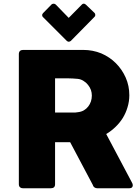

<svg xmlns="http://www.w3.org/2000/svg" viewBox="-20 -1010 743 1030"><path d="M81.1 -719.7Q81.1 -730.5 86.9 -736.3Q92.8 -742.2 103.5 -742.2Q210.9 -742.2 426.8 -742.2Q477.5 -742.2 523.4 -723.6Q568.4 -704.1 601.6 -670.9Q634.8 -637.7 654.3 -593.8Q673.8 -549.8 673.8 -499Q673.8 -465.8 664.1 -434.6Q655.3 -404.3 638.7 -377Q622.1 -350.6 599.6 -329.1Q576.2 -306.6 549.8 -291Q592.8 -210.9 677.7 -49.8Q681.6 -43 686.5 -33.2Q692.4 -23.4 692.4 -16.6Q692.4 -8.8 687.5 -3.9Q681.6 0 672.9 0Q616.2 0 502 0Q493.2 0 486.3 -4.9Q479.5 -9.8 477.5 -18.6Q436.5 -94.7 356.4 -247.1Q335.9 -247.1 275.4 -247.1Q275.4 -190.4 275.4 -21.5Q275.4 0 252 0Q202.1 0 103.5 0Q93.8 0 87.9 -4.9Q81.1 -10.7 81.1 -21.5Q81.1 -253.9 81.1 -719.7ZM472.7 -497.1Q472.7 -512.7 467.8 -527.3Q461.9 -543 452.1 -554.7Q442.4 -567.4 427.7 -576.2Q414.1 -585 397.5 -586.9Q382.8 -587.9 371.1 -588.9Q358.4 -589.8 343.8 -589.8Q321.3 -589.8 275.4 -589.8Q275.4 -543.9 275.4 -406.2Q297.9 -406.2 367.2 -406.2Q376 -406.2 382.8 -406.2Q389.6 -407.2 398.4 -408.2Q416 -410.2 429.7 -418Q444.3 -426.8 453.1 -438.5Q462.9 -451.2 467.8 -465.8Q472.7 -481.4 472.7 -497.1ZM359.4 -790Q356.4 -788.1 353.5 -787.1Q351.6 -786.1 348.6 -786.1Q344.7 -786.1 338.9 -790Q295.9 -833 210 -918.9Q206.1 -921.9 206.1 -929.7Q206.1 -933.6 210.9 -939.5Q225.6 -954.1 254.9 -984.4Q259.8 -990.2 267.6 -990.2Q274.4 -990.2 279.3 -985.4Q301.8 -961.9 348.6 -914.1Q366.2 -932.6 419.9 -986.3Q423.8 -990.2 428.7 -990.2Q429.7 -990.2 431.6 -990.2Q437.5 -988.3 441.4 -984.4Q456.1 -969.7 486.3 -941.4Q489.3 -938.5 490.2 -935.5Q490.2 -932.6 491.2 -929.7Q491.2 -925.8 490.2 -923.8Q488.3 -920.9 486.3 -918.9Q444.3 -876 359.4 -790Z"/></svg>

Font: Cocogoose
Style: Regular
Weight: 400
Designer: Cosimo Lorenzo Pancini
Version: Version 1.000